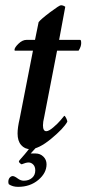

<svg xmlns="http://www.w3.org/2000/svg" viewBox="-20 -561 336 731"><path d="M94.7 0H118.2L96.7 23.4H116.2Q132.8 23.4 145 35.2Q157.2 46.9 157.2 64.5Q157.2 97.7 126 124Q94.7 150.4 48.8 150.4Q28.3 150.4 13.7 140.6Q11.7 136.7 11.7 131.8Q11.7 121.1 17.1 115.2Q22.5 109.4 28.3 109.4Q35.2 109.4 46.9 118.2Q58.6 127 70.3 127Q89.8 127 102.1 116.2Q114.3 105.5 114.3 87.9Q114.3 73.2 106.4 65.4Q98.6 57.6 88.9 57.6Q79.1 57.6 62.5 64.5Q60.5 64.5 56.2 60.5Q51.8 56.6 51.8 53.7Q51.8 51.8 57.1 45.9Q62.5 40 73.7 26.9Q85 13.7 94.7 0ZM113.3 -409.2 127 -476.6Q134.8 -487.3 170.4 -514.2Q206.1 -541 211.9 -541Q220.7 -541 228.5 -535.2L205.1 -409.2H285.2Q289.1 -409.2 289.1 -396.5Q289.1 -383.8 279.3 -368.2H197.3L148.4 -116.2Q143.6 -96.7 143.6 -84Q143.6 -61.5 156.2 -61.5Q166 -61.5 183.1 -76.2Q200.2 -90.8 210 -102.5Q219.7 -114.3 224.6 -120.1Q227.5 -120.1 231.9 -111.3Q236.3 -102.5 236.3 -97.7Q222.7 -72.3 174.8 -32.7Q127 6.8 94.7 6.8Q74.2 6.8 60.5 -8.8Q46.9 -24.4 46.9 -52.7Q46.9 -75.2 54.7 -108.4L105.5 -368.2H37.1Q35.2 -368.2 35.2 -371.1Q35.2 -379.9 50.3 -394.5Q65.4 -409.2 81.1 -409.2Z"/></svg>

Font: Crimson
Style: SemiboldItalic
Weight: 600
Italic angle: -11°
Version: Version 0.8 ; ttfautohint (v1.00) -l 8 -r 50 -G 200 -x 14 -D